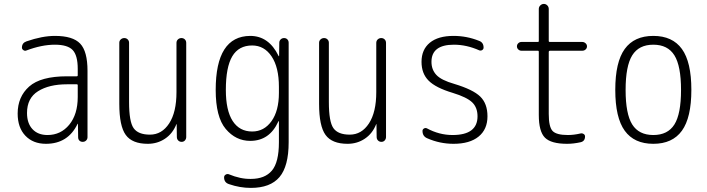

<svg xmlns="http://www.w3.org/2000/svg" viewBox="-20 -710 3540 961"><path d="M315.4 -288.1Q225.6 -288.1 170.4 -253.4Q115.2 -218.8 115.2 -144.5Q115.2 -92.8 142.6 -63.5Q169.9 -34.2 217.8 -34.2Q284.2 -34.2 326.7 -85.9Q369.1 -137.7 369.1 -224.6V-283.2Q369.1 -288.1 364.3 -288.1ZM210 9.8Q145.5 9.8 106.9 -30.8Q68.4 -71.3 68.4 -141.6Q68.4 -225.6 126 -276.9Q183.6 -328.1 315.4 -328.1H364.3Q369.1 -328.1 369.1 -332V-365.2Q369.1 -432.6 343.8 -459.5Q318.4 -486.3 254.9 -486.3Q188.5 -486.3 111.3 -457Q104.5 -454.1 97.2 -459Q89.8 -463.9 89.8 -471.7Q89.8 -495.1 112.3 -502.9Q191.4 -530.3 254.9 -530.3Q344.7 -530.3 381.3 -491.7Q418 -453.1 418 -355.5V-23.4Q418 -13.7 411.1 -6.8Q404.3 0 394 0Q383.8 0 377.4 -6.3Q371.1 -12.7 371.1 -23.4L370.1 -89.8Q370.1 -90.8 369.1 -90.8Q368.2 -90.8 368.2 -89.8Q320.3 9.8 210 9.8Z M719.7 9.8Q641.6 9.8 609.4 -34.7Q577.1 -79.1 577.1 -190.4V-496.1Q577.1 -505.9 584.5 -512.7Q591.8 -519.5 602.1 -519.5Q612.3 -519.5 619.1 -512.7Q626 -505.9 626 -496.1V-199.2Q626 -100.6 648.9 -68.4Q671.9 -36.1 730.5 -36.1Q790 -36.1 826.7 -92.3Q863.3 -148.4 863.3 -249V-495.1Q863.3 -505.9 870.6 -512.7Q877.9 -519.5 888.2 -519.5Q898.4 -519.5 905.3 -512.7Q912.1 -505.9 912.1 -495.1V-24.4Q912.1 -14.6 905.8 -7.3Q899.4 0 889.2 0Q878.9 0 872.1 -6.8Q865.2 -13.7 865.2 -24.4L864.3 -87.9Q864.3 -88.9 863.3 -88.9Q862.3 -88.9 862.3 -86.9Q843.8 -41 805.7 -15.6Q767.6 9.8 719.7 9.8Z M1242.2 -482.4Q1174.8 -482.4 1142.6 -428.2Q1110.4 -374 1110.4 -259.8Q1110.4 -157.2 1144.5 -104.5Q1178.7 -51.8 1242.2 -51.8Q1301.8 -51.8 1338.9 -103.5Q1376 -155.3 1376 -245.1V-275.4Q1376 -373 1339.4 -427.7Q1302.7 -482.4 1242.2 -482.4ZM1232.4 -4.9Q1160.2 -4.9 1109.9 -64.5Q1059.6 -124 1059.6 -259.8Q1059.6 -529.3 1232.4 -530.3Q1325.2 -530.3 1374 -430.7Q1374 -428.7 1376 -428.7Q1377 -428.7 1377 -429.7L1377.9 -496.1Q1377.9 -505.9 1384.8 -512.7Q1391.6 -519.5 1401.9 -519.5Q1412.1 -519.5 1418.5 -512.7Q1424.8 -505.9 1424.8 -496.1V2Q1424.8 122.1 1378.9 176.3Q1333 230.5 1235.4 230.5Q1180.7 230.5 1127 211.9Q1101.6 204.1 1101.6 177.7Q1101.6 168.9 1109.4 164.1Q1117.2 159.2 1125 162.1Q1183.6 186.5 1235.4 185.5Q1305.7 185.5 1340.8 144Q1376 102.5 1376 2V-102.5Q1376 -103.5 1374 -103.5Q1373 -103.5 1373 -101.6Q1329.1 -4.9 1232.4 -4.9Z M1719.7 9.8Q1641.6 9.8 1609.4 -34.7Q1577.1 -79.1 1577.1 -190.4V-496.1Q1577.1 -505.9 1584.5 -512.7Q1591.8 -519.5 1602.1 -519.5Q1612.3 -519.5 1619.1 -512.7Q1626 -505.9 1626 -496.1V-199.2Q1626 -100.6 1648.9 -68.4Q1671.9 -36.1 1730.5 -36.1Q1790 -36.1 1826.7 -92.3Q1863.3 -148.4 1863.3 -249V-495.1Q1863.3 -505.9 1870.6 -512.7Q1877.9 -519.5 1888.2 -519.5Q1898.4 -519.5 1905.3 -512.7Q1912.1 -505.9 1912.1 -495.1V-24.4Q1912.1 -14.6 1905.8 -7.3Q1899.4 0 1889.2 0Q1878.9 0 1872.1 -6.8Q1865.2 -13.7 1865.2 -24.4L1864.3 -87.9Q1864.3 -88.9 1863.3 -88.9Q1862.3 -88.9 1862.3 -86.9Q1843.8 -41 1805.7 -15.6Q1767.6 9.8 1719.7 9.8Z M2246.1 -245.1Q2161.1 -270.5 2125.5 -306.2Q2089.8 -341.8 2089.8 -400.4Q2089.8 -461.9 2131.3 -496.1Q2172.9 -530.3 2250 -530.3Q2316.4 -530.3 2377 -505.9Q2400.4 -498 2400.4 -471.7Q2400.4 -463.9 2393.6 -459.5Q2386.7 -455.1 2378.9 -458Q2315.4 -486.3 2252 -486.3Q2139.6 -486.3 2139.6 -400.4Q2139.6 -361.3 2164.1 -335Q2188.5 -308.6 2253.9 -290Q2347.7 -261.7 2383.8 -226.6Q2419.9 -191.4 2419.9 -127.9Q2419.9 -62.5 2375.5 -26.4Q2331.1 9.8 2250 9.8Q2181.6 9.8 2119.1 -17.6Q2094.7 -27.3 2094.7 -54.7Q2094.7 -62.5 2102.1 -66.9Q2109.4 -71.3 2117.2 -67.4Q2178.7 -34.2 2245.1 -34.2Q2370.1 -34.2 2370.1 -127.9Q2370.1 -171.9 2343.3 -197.8Q2316.4 -223.6 2246.1 -245.1Z M2589.8 -456.1Q2581.1 -456.1 2574.2 -462.4Q2567.4 -468.8 2567.4 -478Q2567.4 -487.3 2574.2 -493.7Q2581.1 -500 2589.8 -500H2672.9Q2676.8 -500 2676.8 -504.9V-665Q2676.8 -675.8 2684.6 -683.1Q2692.4 -690.4 2702.1 -690.4Q2711.9 -690.4 2719.2 -683.1Q2726.6 -675.8 2726.6 -665V-504.9Q2726.6 -500 2732.4 -500H2894.5Q2903.3 -500 2910.6 -493.7Q2918 -487.3 2918 -478Q2918 -468.8 2911.1 -462.4Q2904.3 -456.1 2894.5 -456.1H2732.4Q2727.5 -456.1 2726.6 -451.2V-139.6Q2726.6 -75.2 2745.6 -54.7Q2764.6 -34.2 2822.3 -34.2Q2852.5 -34.2 2885.7 -42Q2893.6 -43.9 2900.9 -39.6Q2908.2 -35.2 2908.2 -27.3Q2908.2 -2.9 2885.7 2Q2850.6 9.8 2818.4 9.8Q2738.3 9.8 2707.5 -21Q2676.8 -51.8 2676.8 -134.8V-451.2Q2676.8 -456.1 2672.9 -456.1Z M3355.5 -433.1Q3322.3 -486.3 3250 -486.3Q3177.7 -486.3 3144.5 -433.1Q3111.3 -379.9 3111.3 -259.8Q3111.3 -139.6 3144.5 -86.9Q3177.7 -34.2 3250 -34.2Q3322.3 -34.2 3355.5 -86.9Q3388.7 -139.6 3388.7 -259.8Q3388.7 -379.9 3355.5 -433.1ZM3393.1 -55.7Q3345.7 9.8 3250 9.8Q3154.3 9.8 3106.9 -55.7Q3059.6 -121.1 3059.6 -260.3Q3059.6 -399.4 3106.9 -464.8Q3154.3 -530.3 3250 -530.3Q3345.7 -530.3 3393.1 -464.8Q3440.4 -399.4 3440.4 -260.3Q3440.4 -121.1 3393.1 -55.7Z"/></svg>

Font: Rounded-L Mgen+ 1m light
Style: Regular
Weight: 200
Designer: [Source Han Sans]
Ryoko NISHIZUKA  (kana & ideographs); Paul D. Hunt (Latin, Greek & Cyrillic); Wenlong ZHANG  (bopomofo
Version: Version 1.059.20150602